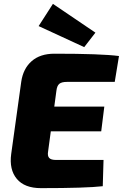

<svg xmlns="http://www.w3.org/2000/svg" viewBox="-20 -971 636 994"><path d="M416 -727 180 -836 254 -951 474 -802ZM574 -547H326Q299 -547 287 -537Q275 -527 272 -501L261 -419H520L504 -291H243L229 -187Q225 -164 234.5 -153.5Q244 -143 269 -143H516L512 -7Q427 3 192 3Q107 3 67 -45Q27 -93 38 -174L90 -548Q100 -616 144 -654.5Q188 -693 262 -693Q504 -693 596 -681Z"/></svg>

Font: Ezarion Extra Bold
Style: Italic
Weight: 800
Italic angle: -8°
Designer: Natanael Gama
Version: Version 1.001;PS 001.001;hotconv 1.0.70;makeotf.lib2.5.58329